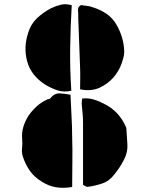

<svg xmlns="http://www.w3.org/2000/svg" viewBox="-20 -817 706 918"><path d="M225 -778Q248 -789 271.5 -794.5Q295 -800 323 -792Q317 -691 315.5 -588.5Q314 -486 321 -383Q284 -375 253.5 -385.5Q223 -396 195 -413Q128 -457 110 -523Q92 -589 114 -658Q126 -700 156 -729Q186 -758 225 -778ZM457 -398Q416 -379 363 -390Q363 -416 363.5 -442Q364 -468 363 -493Q361 -553 358.5 -613Q356 -673 354 -733Q354 -742 354 -751Q354 -760 353 -768Q352 -786 368 -793Q382 -790 395 -789Q408 -788 421 -783Q458 -772 488.5 -751.5Q519 -731 538 -697Q555 -667 564 -635.5Q573 -604 574 -570Q574 -556 570 -541Q566 -526 561 -512Q547 -474 521 -445Q495 -416 457 -398ZM89 -69Q83 -88 85.5 -109Q88 -130 86 -151Q83 -183 92 -211.5Q101 -240 117 -265Q134 -289 155.5 -308.5Q177 -328 205 -341Q208 -343 212.5 -343.5Q217 -344 220 -346Q240 -372 266 -370.5Q292 -369 317 -364Q319 -312 322 -261Q325 -210 325 -160Q327 -101 326 -41.5Q325 18 325 77Q285 84 249 78.5Q213 73 179 51Q143 29 122 -1.5Q101 -32 89 -69ZM525 19Q502 49 469.5 60Q437 71 402 76Q400 76 397 76Q394 76 392 75Q389 73 377 67V-231Q377 -252 375 -273.5Q373 -295 371 -316Q370 -323 371 -330Q372 -337 373 -346Q402 -349 427.5 -341.5Q453 -334 477 -321Q514 -303 540.5 -274.5Q567 -246 583 -208Q583 -207 583.5 -206.5Q584 -206 584 -205Q586 -167 589 -128.5Q592 -90 573 -54Q563 -34 551 -16Q539 2 525 19Z"/></svg>

Font: Palette Mosaic
Style: Regular
Weight: 400
Designer: Shibuyafont
Version: Version 1.001